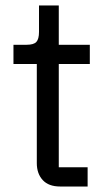

<svg xmlns="http://www.w3.org/2000/svg" viewBox="-20 -679 391 699"><path d="M199 0Q157 0 135.5 -23.5Q114 -47 114 -85V-446H29V-516H77Q103 -516 112.5 -526.5Q122 -537 122 -563V-659H194V-516H307V-446H194V-70H299V0Z"/></svg>

Font: Aneliza
Style: Regular
Weight: 400
Designer: Mike Abbink, Paul van der Laan, Pieter van Rosmalen
Foundry: Bold Monday
Version: Version 3.001;September 8, 2019;FontCreator 11.5.0.2425 64-b